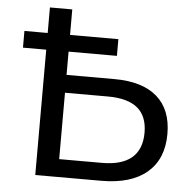

<svg xmlns="http://www.w3.org/2000/svg" viewBox="-53 -794 844 847"><g transform="rotate(5 369.5 -371.0)"><path d="M699 -231Q699 -120 628.5 -60Q558 0 426 0H134V-555H31V-629H134V-742H233V-629H447V-555H233V-452H445Q569 -452 634 -395.5Q699 -339 699 -231ZM598 -228Q598 -301 554.5 -337Q511 -373 423 -373H233V-79H423Q510 -79 554 -116.5Q598 -154 598 -228Z"/></g></svg>

Font: APTA Sans Medium
Style: Bold
Weight: 500
Version: Version 7.200